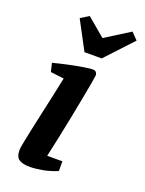

<svg xmlns="http://www.w3.org/2000/svg" viewBox="-143 -812 671 891"><g transform="rotate(20 192.5 -366.5)"><path d="M118 10Q84 10 66 -1.5Q48 -13 48 -48Q48 -57 53.5 -85.5Q59 -114 68 -156Q77 -198 87.5 -245.5Q98 -293 108.5 -341Q119 -389 127 -429L61 -437L51 -479Q89 -489 127 -497Q165 -505 196 -510Q227 -515 241 -515Q251 -515 256.5 -509Q262 -503 262 -493Q262 -489 256.5 -457.5Q251 -426 242 -378.5Q233 -331 222 -275.5Q211 -220 199.5 -165Q188 -110 178 -66H253V-18Q217 -3 182 3.5Q147 10 118 10ZM176 -577 101 -718 142 -743 232 -667 353 -743 385 -710 261 -577Z"/></g></svg>

Font: Manuale
Style: Italic
Weight: 400
Italic angle: -11°
Designer: Eduardo Tunni / Pablo Cosgaya
Foundry: Eduardo Tunni / Pablo Cosgaya
Version: Version 1.002